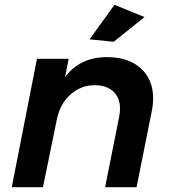

<svg xmlns="http://www.w3.org/2000/svg" viewBox="-20 -780 708 800"><path d="M618 -370Q618 -344 612 -315L549 0H418L477 -296Q480 -313 480 -328Q480 -373 452 -399Q424 -425 374 -425Q317 -425 273.5 -386Q230 -347 217 -283L159 0H29L134 -535H266L251 -459Q314 -542 425 -542Q515 -542 566.5 -495.5Q618 -449 618 -370ZM457 -760 582 -709 454 -606 353 -616Z"/></svg>

Font: Gontserrat Medium
Style: Italic
Weight: 500
Italic angle: -11.3°
Designer: Julieta Ulanovsky
Foundry: Julieta Ulanovsky
Version: Version 6.001